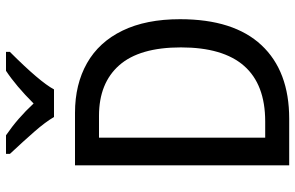

<svg xmlns="http://www.w3.org/2000/svg" viewBox="-192 -792 984 640"><g transform="rotate(-90 300.0 -472.0)"><path d="M69 -714H244Q339 -714 409.5 -674Q480 -634 518 -555.5Q556 -477 556 -364Q556 -185 469.5 -92.5Q383 0 224 0H69ZM215 -80Q462 -80 462 -361Q462 -499 402.5 -566.5Q343 -634 234 -634H161V-80ZM107 -931V-944H169Q226 -905 275 -852Q334 -911 384 -944H447V-931Q347 -831 322 -784H230Q213 -813 181.5 -849Q150 -885 107 -931Z"/></g></svg>

Font: Noto Sans Mono UI
Style: Regular
Weight: 400
Monospace: yes
Designer: Monotype Design team
Foundry: Monotype Imaging Inc.
Version: Version 1.000